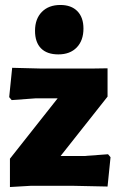

<svg xmlns="http://www.w3.org/2000/svg" viewBox="-20 -748 478 773"><path d="M223 -728Q267 -728 291.5 -703Q316 -678 316 -633Q316 -585 289 -557Q262 -529 215 -529Q169 -529 145 -553.5Q121 -578 121 -624Q121 -672 148.5 -700Q176 -728 223 -728ZM29 -475 148 -472H347L413 -473V-359L224 -120H320L415 -127L425 -115L413 3L271 0H105L20 5V-109L212 -352H122L27 -345L17 -357Z"/></svg>

Font: Alegreya Sans SC Black
Style: Regular
Weight: 900
Designer: Juan Pablo del Peral
Foundry: Huerta Tipografica
Version: Version 2.007